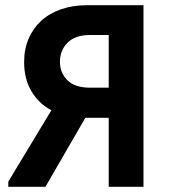

<svg xmlns="http://www.w3.org/2000/svg" viewBox="-20 -720 654 740"><path d="M12 -20 178 -295Q129 -321 101 -368.5Q73 -416 73 -481Q73 -531 90.5 -571.5Q108 -612 139.5 -640.5Q171 -669 216 -684.5Q261 -700 317 -700H533V0H399V-266H309L155 0H12ZM399 -382V-585H326Q270 -585 240.5 -555.5Q211 -526 211 -482Q211 -440 239.5 -411Q268 -382 328 -382Z"/></svg>

Font: Tilda Sans Bold
Style: Regular
Weight: 700
Designer: ParaType Ltd
Foundry: ParaType Ltd
Version: Version 1.009